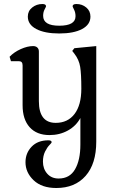

<svg xmlns="http://www.w3.org/2000/svg" viewBox="-20 -694 591 967"><path d="M435.5 -610.4Q435.5 -638.7 414.6 -656.2Q393.6 -673.8 365.2 -673.8Q345.7 -673.8 345.7 -662.1Q345.7 -660.2 353 -645.5Q360.4 -630.9 360.4 -612.3Q360.4 -564.5 278.3 -564.5Q197.3 -564.5 197.3 -614.3Q197.3 -632.8 204.6 -646.5Q211.9 -660.2 211.9 -662.1Q211.9 -673.8 193.4 -673.8Q164.1 -673.8 142.1 -656.2Q120.1 -638.7 120.1 -610.4Q120.1 -570.3 162.6 -547.9Q205.1 -525.4 278.3 -525.4Q351.6 -525.4 393.6 -547.9Q435.5 -570.3 435.5 -610.4ZM464.8 19.5V-461.9L354.5 -451.2L343.8 -437.5L354.5 -423.8Q377.9 -393.6 383.8 -357.4Q389.6 -321.3 389.6 -247.1Q389.6 -165 355.5 -120.1Q321.3 -75.2 260.7 -75.2Q175.8 -75.2 175.8 -184.6V-434.6Q175.8 -447.3 168 -454.6Q160.2 -461.9 146.5 -461.9Q118.2 -461.9 84.5 -446.8Q50.8 -431.6 28.3 -408.2L35.2 -385.7H76.2Q93.8 -385.7 93.8 -364.3V-164.1Q93.8 -92.8 129.4 -53.2Q165 -13.7 229.5 -13.7Q280.3 -13.7 321.8 -36.6Q363.3 -59.6 384.8 -99.6V34.2Q384.8 112.3 357.9 158.7Q331.1 205.1 275.4 205.1Q239.3 205.1 217.8 180.7Q196.3 156.2 196.3 120.1Q196.3 90.8 207 69.3Q217.8 47.9 229 36.6Q240.2 25.4 240.2 22.5Q240.2 12.7 223.6 12.7Q169.9 12.7 139.2 44.9Q108.4 77.1 108.4 123Q108.4 174.8 149.4 213.9Q190.4 252.9 263.7 252.9Q357.4 252.9 411.1 191.9Q464.8 130.9 464.8 19.5Z"/></svg>

Font: Kurale
Style: Regular
Weight: 400
Version: 1.0; ttfautohint (v1.3)